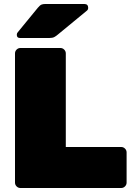

<svg xmlns="http://www.w3.org/2000/svg" viewBox="-20 -940 666 960"><path d="M82 0Q71 0 63 -8Q55 -16 55 -27V-673Q55 -684 63 -692Q71 -700 82 -700H282Q293 -700 301 -692Q309 -684 309 -673V-205H586Q597 -205 605 -197Q613 -189 613 -178V-27Q613 -16 605 -8Q597 0 586 0ZM80 -750Q64 -750 64 -766Q64 -774 69 -779L169 -901Q180 -914 187.5 -917Q195 -920 206 -920H402Q421 -920 421 -900Q421 -893 416 -888L269 -767Q261 -760 252 -755Q243 -750 227 -750Z"/></svg>

Font: Rubik Black
Style: Regular
Weight: 900
Designer: Hubert and Fischer
Foundry: Hubert and Fischer
Version: Version 2.300;gftools[0.9.30]